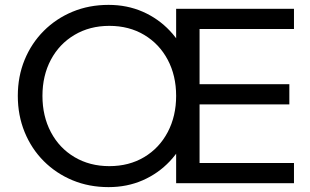

<svg xmlns="http://www.w3.org/2000/svg" viewBox="-20 -751 1270 787"><path d="M425 16Q345 16 277.5 -12Q210 -40 159.5 -90.5Q109 -141 81 -209.5Q53 -278 53 -358Q53 -438 81 -506Q109 -574 159.5 -624.5Q210 -675 277.5 -703Q345 -731 425 -731Q501 -731 565 -703Q629 -675 676.5 -624.5Q724 -574 750.5 -506Q777 -438 777 -358Q777 -278 750.5 -209.5Q724 -141 676.5 -90.5Q629 -40 565 -12Q501 16 425 16ZM428 -70Q509 -70 571 -107Q633 -144 667.5 -209.5Q702 -275 702 -358Q702 -441 667.5 -506Q633 -571 571 -608Q509 -645 428 -645Q348 -645 285.5 -608Q223 -571 188.5 -506Q154 -441 154 -358Q154 -275 188.5 -209.5Q223 -144 285.5 -107Q348 -70 428 -70ZM1185 0H702V-715H1185V-632H798V-83H1185ZM1166 -323H788V-406H1166Z"/></svg>

Font: Wix Madefor Display Medium
Style: Regular
Weight: 500
Designer: Dalton Maag Ltd
Foundry: Dalton Maag Ltd
Version: Version 3.100